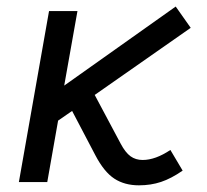

<svg xmlns="http://www.w3.org/2000/svg" viewBox="-20 -551 626 581"><path d="M37.1 0 128.4 -517.6H214.4L174.3 -292L511.7 -531.2L557.1 -466.8L266.6 -263.7L345.2 -116.2Q359.4 -89.4 375 -78.1Q390.6 -66.9 411.6 -66.9Q450.2 -66.9 495.6 -97.2L532.7 -34.7Q498 -10.7 467.3 -0.5Q436.5 9.8 400.4 9.8Q356.9 9.8 325.9 -10.5Q294.9 -30.8 268.6 -81.1L198.2 -215.3L155.8 -186L123 0Z"/></svg>

Font: CaskaydiaCove NFP SemiLight
Style: Italic
Weight: 350
Italic angle: -10°
Designer: Aaron Bell
Foundry: Saja Typeworks
Version: Version 2111.001; VTT 6.35;Nerd Fonts 3.1.1